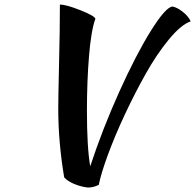

<svg xmlns="http://www.w3.org/2000/svg" viewBox="-20 -757 867 853"><path d="M418.9 64Q395.5 76.2 370.1 76.2Q337.9 72.3 308.6 59.8Q279.3 47.4 265.1 30.8Q238.8 -126.5 238.8 -273.9Q238.8 -324.2 242.4 -474.9Q246.1 -625.5 246.1 -736.8Q273.4 -736.8 336.4 -711.9Q399.4 -687 403.8 -673.8Q384.8 -621.6 375.5 -508.5Q366.2 -395.5 366.2 -264.2Q366.2 -101.6 380.9 -18.1Q434.6 -182.1 509.5 -348.4Q584.5 -514.6 650.1 -619.9Q715.8 -725.1 746.1 -728Q767.6 -724.1 792.7 -703.9Q817.9 -683.6 827.1 -662.1Q784.7 -647.5 730.7 -582.3Q676.8 -517.1 627.4 -429.2Q578.1 -341.3 533.4 -245.6Q488.8 -149.9 458.5 -66.9Q428.2 16.1 418.9 64Z"/></svg>

Font: Kaushan Script
Style: Regular
Weight: 400
Designer: Pablo Impallari
Foundry: Pablo Impallari
Version: Version 1.002